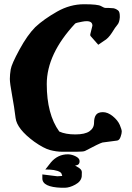

<svg xmlns="http://www.w3.org/2000/svg" viewBox="-20 -697 626 914"><path d="M272.5 196.8Q181.6 193.8 181.6 152.3Q181.6 152.3 181.6 151.9V133.3L252.4 142.1L276.4 140.6Q275.4 137.7 273.4 131.3Q271.5 122.6 253.9 116.7Q236.8 111.3 217.3 110.4L195.8 109.9L222.2 76.2Q254.9 37.6 303.2 37.6H305.2Q324.2 38.6 341.6 47.9Q358.9 57.1 358.9 69.8V71.3Q358.9 87.9 341.8 90.3Q339.8 90.8 337.4 91.3Q341.8 94.2 349.1 98.1Q369.6 108.9 369.6 122.1Q369.6 122.1 369.6 122.6L369.1 142.6Q366.2 167 337.9 182.1Q312 196.3 289.1 196.8ZM337.9 -585Q202.6 -439.9 202.6 -296.9Q202.6 -153.3 262.2 -70.8Q292.5 -57.1 338.6 -57.1Q384.8 -57.1 406.2 -72.3Q427.7 -87.4 427.7 -112.5Q427.7 -137.7 437.3 -150.4Q446.8 -163.1 470 -163.1Q493.2 -163.1 517.1 -143.6Q541 -124 550.3 -102.1Q559.6 -80.1 559.6 -70.8Q559.6 -61.5 554 -45.4Q548.3 -29.3 537.6 -27.8Q502.4 -23.4 467.8 -18.6Q452.1 -14.2 384.8 21.5Q377.4 25.4 342.8 25.4Q308.1 25.4 277.8 25.4Q247.6 25.4 217.5 17.1Q187.5 8.8 143.1 -22.5Q60.5 -83 54.2 -135.3Q47.9 -187.5 37.4 -244.1Q26.9 -300.8 26.9 -321.3Q26.9 -341.8 31 -366.9Q35.2 -392.1 72.8 -461.2Q110.4 -530.3 148.4 -568.4Q189.5 -606.4 251.5 -641.6Q313.5 -676.8 379.9 -676.8Q446.3 -676.8 460.9 -668Q475.6 -659.2 482.9 -659.2H497.6L520.5 -657.7L525.9 -656.2Q531.2 -655.3 541.5 -647.9Q550.3 -641.6 550.3 -620.6Q550.3 -617.7 550.3 -614.3V-613.8Q548.3 -589.4 538.8 -578.9Q529.3 -568.4 512.7 -541Q495.1 -513.7 475.6 -502.9L447.8 -483.9L412.6 -523.9L411.1 -525.4Q409.7 -526.9 409.7 -531.2Q409.7 -532.2 409.7 -533.7L419.9 -574.7Q419.9 -596.2 392.6 -596.2Q383.3 -596.2 371.1 -593.8Q343.3 -588.9 337.9 -585Z"/></svg>

Font: Drukaatie burti
Style: Bold
Weight: 700
Version: Version 0.14